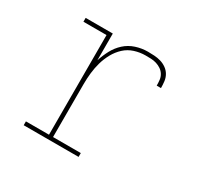

<svg xmlns="http://www.w3.org/2000/svg" viewBox="-122 -679 843 821"><g transform="rotate(30 300.0 -269.0)"><path d="M85 0V-19H199V-511H85V-530H219V-398Q228 -426 242 -452.5Q256 -479 278 -499Q300 -519 329 -528.5Q358 -538 388 -538Q404 -538 420 -537Q436 -536 451.5 -531.5Q467 -527 480.5 -517.5Q494 -508 502 -494Q510 -480 512 -464Q514 -448 514 -431H493Q493 -445 491.5 -458.5Q490 -472 483 -483.5Q476 -495 465 -502.5Q454 -510 441 -514Q428 -518 414.5 -518.5Q401 -519 388 -519Q360 -519 333.5 -510.5Q307 -502 287 -483.5Q267 -465 253.5 -440.5Q240 -416 232.5 -389.5Q225 -363 222 -335.5Q219 -308 219 -281V-19H356V0Z"/></g></svg>

Font: Iosevka Slab Thin Extended
Style: Regular
Weight: 100
Width: 7
Monospace: yes
Designer: Belleve Invis
Foundry: Belleve Invis
Version: Version 11.1.1; ttfautohint (v1.8.3)